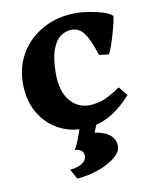

<svg xmlns="http://www.w3.org/2000/svg" viewBox="-75 -487 578 741"><g transform="rotate(-10 214.5 -116.0)"><path d="M415 -85Q376 -42.5 342 -21.5Q308.1 -0.5 278.1 6.3Q248 13.2 219.7 13.2Q168 13.2 123.5 -12.2Q79.1 -37.6 52 -85.2Q24.9 -132.8 24.9 -199.2Q24.9 -263.7 56.2 -316.2Q87.4 -368.7 144 -399.9Q200.7 -431.2 275.9 -431.2Q295.9 -431.2 324.5 -426.5Q353 -421.9 378.4 -414.1Q403.8 -406.2 413.6 -395.5Q414.6 -390.1 409.9 -369.9Q405.3 -349.6 397.9 -324.5Q390.6 -299.3 383.3 -278.8Q376 -258.3 371.6 -252L333.5 -256.3Q314 -317.4 294.9 -344Q275.9 -370.6 245.6 -370.6Q222.7 -370.6 202.1 -356Q181.6 -341.3 169.2 -306.9Q156.7 -272.5 156.7 -213.4Q156.7 -145 186.8 -108.4Q216.8 -71.8 262.2 -71.8Q287.6 -71.8 314 -80.3Q340.3 -88.9 386.2 -120.1ZM344.2 102.5Q344.2 124.5 319.1 145.5Q293.9 166.5 253.9 180.9Q213.9 195.3 168 199.2L147 160.6Q181.6 156.7 196.8 144.8Q211.9 132.8 211.9 118.2Q211.9 103 202.1 95.9Q192.4 88.9 177.2 88.4Q177.2 88.4 181.6 81.3Q186 74.2 195.6 50.5Q205.1 26.9 220.7 -22.9L288.6 -22.5L264.6 35.6Q305.7 42.5 325 59.8Q344.2 77.1 344.2 102.5Z"/></g></svg>

Font: Dai Banna SIL
Style: Bold
Weight: 700
Designer: Victor Gaultney
Foundry: SIL International
Version: Version 4.000